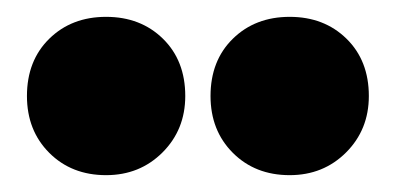

<svg xmlns="http://www.w3.org/2000/svg" viewBox="-20 -772 470 228"><path d="M230 -658Q230 -700 256.5 -726Q283 -752 324 -752Q365 -752 391.5 -726Q418 -700 418 -658Q418 -618 391 -591Q364 -564 324 -564Q283 -564 256.5 -590.5Q230 -617 230 -658ZM12 -658Q12 -700 38.5 -726Q65 -752 106 -752Q147 -752 173.5 -726Q200 -700 200 -658Q200 -618 173 -591Q146 -564 106 -564Q65 -564 38.5 -590.5Q12 -617 12 -658Z"/></svg>

Font: Barlow Black
Style: Regular
Weight: 900
Designer: Jeremy Tribby
Foundry: Tribby Type
Version: Version 1.422